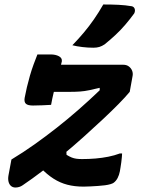

<svg xmlns="http://www.w3.org/2000/svg" viewBox="-20 -827 640 857"><path d="M163 -538H530Q545 -538 555 -530.5Q565 -523 569.5 -512Q574 -501 572 -489L559 -417Q540 -394 509.5 -363Q479 -332 439.5 -295Q400 -258 355.5 -218Q311 -178 264 -139Q217 -100 170.5 -64.5Q124 -29 81 0Q74 5 65.5 7.5Q57 10 49 10Q37 10 29 3Q21 -4 18 -16.5Q15 -29 18 -45L31 -115Q84 -147 134 -182.5Q184 -218 233 -256.5Q282 -295 330 -337Q378 -379 425 -424V-435Q400 -429 379 -424.5Q358 -420 337.5 -418.5Q317 -417 292 -417H182Q160 -417 153 -430Q146 -443 150 -468Q153 -486 156 -503Q159 -520 163 -538ZM275 -176 277 -136Q290 -128 300 -124Q310 -120 321 -118.5Q332 -117 346 -117Q377 -117 406.5 -119.5Q436 -122 463.5 -127.5Q491 -133 515 -142H525Q525 -137 524 -126.5Q523 -116 521.5 -103.5Q520 -91 518 -80Q516 -69 515 -62Q512 -46 505 -32.5Q498 -19 487 -11Q483 -8 473 -5Q463 -2 448.5 0Q434 2 417.5 3Q401 4 384.5 5Q368 6 353 6Q313 6 280.5 -2.5Q248 -11 219 -29.5Q190 -48 160 -79ZM147 -584H206Q228 -584 243 -576Q258 -568 256 -553Q252 -535 246 -512.5Q240 -490 233 -465Q226 -440 219.5 -413.5Q213 -387 208 -359Q190 -358 168.5 -357Q147 -356 127 -356Q104 -356 95.5 -364Q87 -372 90 -390Q94 -412 100 -437.5Q106 -463 113.5 -489Q121 -515 130 -539.5Q139 -564 147 -584ZM441 -807Q479 -807 509.5 -805.5Q540 -804 569 -799Q579 -796 581.5 -786.5Q584 -777 579 -767Q560 -741 539.5 -717Q519 -693 496 -671.5Q473 -650 447 -629Q435 -621 423.5 -617.5Q412 -614 397 -614Q372 -614 347.5 -617Q323 -620 303 -625Q331 -654 354.5 -682Q378 -710 399.5 -741Q421 -772 441 -807Z"/></svg>

Font: Rec Mono Semicasual
Style: Bold Italic
Weight: 700
Italic angle: -10°
Version: Version 1.085; ttfautohint (v1.8.4.7-5d5b)